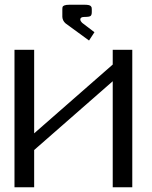

<svg xmlns="http://www.w3.org/2000/svg" viewBox="-20 -795 644 815"><path d="M244.6 -754.4Q244.6 -762.7 245.8 -766.1Q247.1 -769.5 253.9 -772.2Q260.7 -774.9 275.9 -774.9H338.4Q349.6 -774.9 356.4 -773.4Q363.3 -772 366 -768.3Q368.7 -764.6 369.1 -762.2Q369.6 -759.8 369.6 -754.4V-743.7Q369.6 -731.4 364.5 -727.3Q359.4 -723.1 338.4 -723.1Q320.8 -723.1 320.8 -712.4Q320.8 -706.1 329.1 -697.8L380.9 -658.2L357.9 -623L258.3 -695.8Q245.6 -707 244.6 -723.1ZM541.5 -583.5V0H458.5V-450.2L125 -158.2V0H41.5V-583.5H125V-229L458.5 -521V-583.5Z"/></svg>

Font: Gputeks
Style: Regular
Weight: 500
Version: Version 0.9